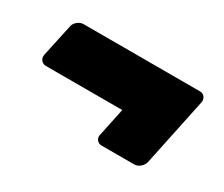

<svg xmlns="http://www.w3.org/2000/svg" viewBox="-64 -557 691 593"><g transform="rotate(30 281.5 -260.5)"><path d="M331 -112Q320 -112 313.5 -120Q307 -128 310 -139L331 -239H59Q48 -239 41.5 -247Q35 -255 37 -266L62 -382Q64 -393 74 -401Q84 -409 95 -409H510Q521 -409 527 -401Q533 -393 531 -382L480 -139Q477 -128 467.5 -120Q458 -112 447 -112Z"/></g></svg>

Font: Rubik Black
Style: Italic
Weight: 900
Italic angle: -12°
Designer: Hubert and Fischer
Foundry: Hubert and Fischer
Version: Version 2.300;gftools[0.9.30]